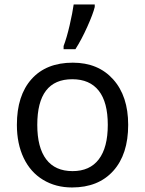

<svg xmlns="http://www.w3.org/2000/svg" viewBox="-20 -825 645 855"><path d="M146 -269Q146 -168 185.8 -115.5Q225.6 -63 303.2 -63Q379.9 -63 419.9 -115.5Q460 -168 460 -269Q460 -370.1 419.7 -421.1Q379.4 -472.2 301.8 -472.2Q146 -472.2 146 -269ZM550.8 -269Q550.8 -137.7 484.4 -64Q418 9.8 300.8 9.8Q228 9.8 171.9 -24.2Q115.7 -58.1 85.4 -121.6Q55.2 -185.1 55.2 -269Q55.2 -399.9 120.6 -472.9Q186 -545.9 304.2 -545.9Q417.5 -545.9 484.1 -471.4Q550.8 -397 550.8 -269ZM263.2 -620.1Q277.3 -656.7 290.3 -713.1Q303.2 -769.5 308.1 -805.2H401.9V-793.9Q394.5 -763.2 368.9 -706.1Q343.3 -648.9 315.9 -606H263.2Z"/></svg>

Font: NotoSans
Style: Regular
Weight: 400
Designer: Monotype Design team
Foundry: Monotype Imaging Inc.
Version: Version 1.04; ttfautohint (v1.4.1)